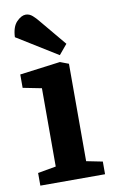

<svg xmlns="http://www.w3.org/2000/svg" viewBox="-84 -776 483 821"><g transform="rotate(-10 157.5 -365.5)"><path d="M23 0V-55L102 -69V-409L21 -425V-483L197 -506L234 -492V-69L304 -55V0ZM202 -535 26 -644Q28 -689 48.5 -710Q69 -731 88 -731Q104 -731 117.5 -719Q131 -707 142 -693L238 -578Z"/></g></svg>

Font: Faustina
Style: Bold
Weight: 700
Designer: Alfonso Garcia
Foundry: http://www.omnibus-type.com
Version: Version 1.200